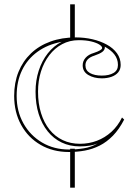

<svg xmlns="http://www.w3.org/2000/svg" viewBox="-20 -728 641 888"><path d="M304.5 -708H326V-541.8H304.5ZM304.5 -40.2H326V140H304.5ZM298.5 -25Q224.7 -25 167.6 -58.1Q110.4 -91.1 77.9 -150Q45.5 -208.8 45.5 -284.5Q45.5 -346.1 65.6 -395.7Q85.8 -445.3 123.3 -481.1Q160.8 -516.9 213.4 -535.9Q266 -555 330.9 -555Q370.3 -555 407.3 -546.5Q444.3 -538 474.1 -521.6Q503.9 -505.3 521 -481.6Q538.1 -457.9 538.1 -427.6Q538.1 -407.1 526.5 -393.3Q514.9 -379.5 495 -372.6Q475.2 -365.7 450.9 -365.7Q414.5 -365.7 388.5 -381.1Q362.4 -396.5 362.4 -425.9Q362.4 -445.6 375.9 -460.8Q389.3 -476 413.5 -483Q452.4 -495.9 452.4 -506Q452.4 -513.7 439.2 -522.1Q426 -530.5 401.9 -536.3Q377.9 -542.2 344.3 -542.2Q302 -542.2 267.4 -523.7Q232.8 -505.2 207.9 -472.5Q182.9 -439.9 169.4 -397Q155.9 -354 155.9 -304.1Q155.9 -249.1 169.8 -204.7Q183.7 -160.2 209 -128.5Q234.4 -96.9 270.2 -79.9Q306 -63 349.8 -63Q391.2 -63 428.1 -76.9Q465 -90.9 495 -118Q525.1 -145.2 544.3 -184.6L554.3 -175Q531.1 -130 502.6 -100.7Q474.1 -71.4 441.2 -54.7Q408.2 -38.1 372.2 -31.5Q336.2 -25 298.5 -25ZM464.4 -512.3 465 -507.8Q464.1 -496.1 452.8 -487.7Q441.4 -479.3 417 -470.9Q375.1 -457.8 375.1 -425.9Q375.1 -402.1 396 -390.2Q416.8 -378.4 450.9 -378.4Q484.6 -378.4 505 -390.5Q525.5 -402.6 525.5 -427.6Q525.5 -441.9 521.2 -454Q517 -466 508.9 -476.4Q500.9 -486.8 489.6 -495.6Q478.2 -504.4 464.4 -512.3ZM57 -284.5Q57 -213.4 88.4 -157.3Q119.9 -101.2 174.5 -68.9Q229.2 -36.5 298.5 -36.5Q333.7 -36.5 367.9 -42.1Q402.1 -47.6 430.8 -64.2Q415.7 -57.8 394.8 -54.4Q373.9 -50.9 349.8 -50.9Q302.7 -50.9 265.1 -69Q227.5 -87.1 200.5 -120.6Q173.5 -154.2 158.9 -200.7Q144.4 -247.2 144.4 -304.1Q144.4 -355.8 159.1 -401.2Q173.8 -446.6 201 -481.2Q228.2 -515.8 265.2 -534.6Q200.2 -522.5 153.6 -488.7Q107 -455 82 -403.3Q57 -351.6 57 -284.5Z"/></svg>

Font: Kalnia Glaze Thin
Style: Regular
Weight: 100
Version: Version 1.110